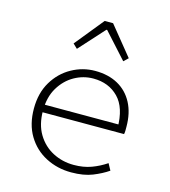

<svg xmlns="http://www.w3.org/2000/svg" viewBox="-111 -826 822 928"><g transform="rotate(15 300.0 -362.5)"><path d="M330 12Q261 12 203 -18Q145 -48 111 -104.5Q77 -161 77 -240Q77 -318 111 -374.5Q145 -431 200 -461.5Q255 -492 317 -492Q383 -492 431 -465.5Q479 -439 505.5 -389Q532 -339 532 -270Q532 -261 532 -251.5Q532 -242 530 -233H99V-271H510L492 -253Q492 -355 443.5 -404.5Q395 -454 318 -454Q268 -454 223.5 -429Q179 -404 150.5 -356.5Q122 -309 122 -241Q122 -172 151 -124Q180 -76 228 -51Q276 -26 333 -26Q382 -26 421 -40.5Q460 -55 494 -78L512 -45Q480 -23 436.5 -5.5Q393 12 330 12ZM203 -572 181 -593 298 -737H340L457 -593L435 -572L321 -698H317Z"/></g></svg>

Font: Source Code Pro ExtraLight Light
Style: Regular
Weight: 300
Monospace: yes
Version: Version 1.018;hotconv 1.0.116;makeotfexe 2.5.65601